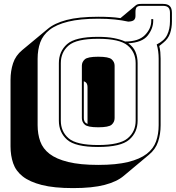

<svg xmlns="http://www.w3.org/2000/svg" viewBox="-20 -831 902 985"><path d="M355 134Q257 134 194.5 118Q132 102 96.5 74Q61 46 47.5 6.5Q34 -33 34 -80V-421Q34 -467 47 -506.5Q60 -546 94 -574L224 -682Q259 -712 321.5 -728.5Q384 -745 484 -745Q516 -745 544.5 -743.5Q573 -742 598 -738L677 -804Q682 -808 688 -809.5Q694 -811 705 -811H816Q840 -811 851 -800Q862 -789 862 -765V-721Q862 -688 852.5 -660Q843 -632 818 -612L797 -595Q801 -580 802.5 -563.5Q804 -547 804 -530V-189Q804 -143 791 -104Q778 -65 744 -37L615 71Q580 101 517 117.5Q454 134 355 134ZM484 15Q577 15 637.5 0Q698 -15 732.5 -41.5Q767 -68 780.5 -105.5Q794 -143 794 -189V-530Q794 -549 791.5 -568Q789 -587 784 -603Q823 -622 837.5 -652Q852 -682 852 -721V-765Q852 -784 843.5 -792.5Q835 -801 816 -801H705Q688 -801 681.5 -794.5Q675 -788 675 -770V-749Q675 -736 667.5 -728.5Q660 -721 638 -720Q607 -727 569 -731Q531 -735 484 -735Q391 -735 330 -720Q269 -705 234.5 -678Q200 -651 186.5 -613.5Q173 -576 173 -530V-189Q173 -143 186.5 -105.5Q200 -68 234.5 -41.5Q269 -15 330 0Q391 15 484 15ZM686 -212Q686 -152 643 -114.5Q600 -77 483 -77Q366 -77 324 -114.5Q282 -152 282 -212V-507Q282 -567 324 -604.5Q366 -642 483 -642Q530 -642 564 -635.5Q598 -629 622 -618Q691 -618 723.5 -651Q756 -684 756 -724V-733H766V-724Q766 -685 738 -649Q710 -613 638 -609Q664 -591 675 -565Q686 -539 686 -507ZM483 -632Q372 -632 332 -597.5Q292 -563 292 -507V-212Q292 -156 332 -121.5Q372 -87 483 -87Q594 -87 635 -121.5Q676 -156 676 -212V-507Q676 -563 635 -597.5Q594 -632 483 -632ZM400 -494Q400 -513 415 -526.5Q430 -540 484 -540Q538 -540 553 -526.5Q568 -513 568 -494V-225Q568 -205 553 -191.5Q538 -178 484 -178Q430 -178 415 -191.5Q400 -205 400 -225ZM410 -225Q410 -215 414 -207.5Q418 -200 429 -195V-385Q429 -395 425 -402.5Q421 -410 410 -414Z"/></svg>

Font: Bungee Shade
Style: Regular
Weight: 400
Designer: David Jonathan Ross
Foundry: David Jonathan Ross
Version: Version 1.000;PS 1.0;hotconv 1.0.72;makeotf.lib2.5.5900